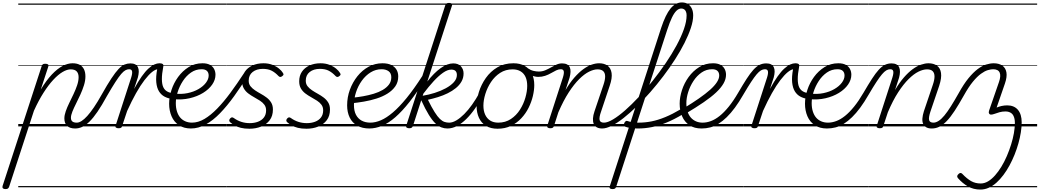

<svg xmlns="http://www.w3.org/2000/svg" viewBox="-150 -1039 8544 1578"><path d="M-106 515Q-120 515 -126 508.5Q-132 502 -129 490L192 -494Q196 -506 202 -510.5Q208 -515 221 -515Q238 -515 244.5 -509.5Q251 -504 247 -492L185 -303Q231 -379 276 -426.5Q321 -474 364 -496.5Q407 -519 446 -519Q482 -519 505 -506.5Q528 -494 540 -470Q552 -446 552 -411Q552 -376 540 -338Q528 -300 510.5 -261.5Q493 -223 475 -187.5Q457 -152 445 -122Q433 -92 433 -71Q433 -50 445 -40.5Q457 -31 481 -31Q490 -31 494 -23.5Q498 -16 496 -7Q494 2 487 9.5Q480 17 468 17Q424 17 401.5 -4.5Q379 -26 379 -66Q379 -92 390.5 -125Q402 -158 419.5 -193.5Q437 -229 454.5 -266Q472 -303 484 -338.5Q496 -374 496 -405Q496 -435 480.5 -452Q465 -469 431 -469Q401 -469 364.5 -447.5Q328 -426 288 -383Q248 -340 207.5 -276.5Q167 -213 129 -129L-75 496Q-79 506 -85 510.5Q-91 515 -106 515ZM0 490H635V500H0ZM0 -20H635V0H0ZM0 -505H635V-500H0ZM0 -1010H635V-1000H0Z M468 17Q457 17 453 9.5Q449 2 451.5 -7Q454 -16 462 -23.5Q470 -31 482 -31Q499 -31 520.5 -44.5Q542 -58 567 -85.5Q592 -113 622 -157Q652 -201 686 -262Q732 -344 765.5 -394.5Q799 -445 824.5 -472Q850 -499 873.5 -508.5Q897 -518 922 -518Q932 -518 934.5 -510.5Q937 -503 934 -494Q931 -485 925 -477.5Q919 -470 912 -470Q897 -470 881.5 -462Q866 -454 846.5 -431.5Q827 -409 798.5 -365Q770 -321 729 -250Q687 -173 651.5 -121Q616 -69 585 -39Q554 -9 525.5 4Q497 17 468 17ZM635 490H735V500H635ZM635 -20H735V0H635ZM635 -505H735V-500H635ZM635 -1010H735V-1000H635Z M824 15Q812 15 804 10Q796 5 800 -6L928 -401Q939 -436 935.5 -453Q932 -470 911 -470Q901 -470 896.5 -477.5Q892 -485 894 -494Q896 -503 903 -510.5Q910 -518 922 -518Q946 -518 961 -510Q976 -502 983.5 -486.5Q991 -471 990.5 -449.5Q990 -428 983 -402L952 -308Q986 -370 1015 -411Q1044 -452 1070 -475.5Q1096 -499 1118.5 -509Q1141 -519 1160 -519Q1172 -519 1176.5 -511.5Q1181 -504 1179 -494Q1177 -484 1169.5 -477Q1162 -470 1149 -470Q1128 -470 1099.5 -447Q1071 -424 1037.5 -380.5Q1004 -337 968 -273Q932 -209 895 -127L854 -4Q852 6 845.5 10.5Q839 15 824 15ZM735 490H1152V500H735ZM735 -20H1152V0H735ZM735 -505H1152V-500H735ZM735 -1010H1152V-1000H735Z M1264 -226Q1230 -230 1202 -245Q1174 -260 1156.5 -288.5Q1139 -317 1134.5 -362Q1130 -407 1142 -471L1161 -519Q1178 -519 1186.5 -513.5Q1195 -508 1192 -492Q1180 -429 1180.5 -387.5Q1181 -346 1192 -322.5Q1203 -299 1223.5 -287.5Q1244 -276 1273 -272Q1283 -271 1288 -263.5Q1293 -256 1292 -247Q1291 -238 1284.5 -231.5Q1278 -225 1264 -226ZM1152 490H1177V500H1152ZM1152 -20H1177V0H1152ZM1152 -505H1177V-500H1152ZM1152 -1010H1177V-1000H1152Z M1281 -270Q1340 -263 1391 -273.5Q1442 -284 1481.5 -307Q1521 -330 1543 -359.5Q1565 -389 1565 -418Q1565 -443 1550.5 -456.5Q1536 -470 1507 -470Q1459 -470 1420 -443Q1381 -416 1353 -373Q1325 -330 1310 -282Q1295 -234 1295 -191Q1295 -153 1304.5 -123Q1314 -93 1331 -73Q1348 -53 1373 -42Q1398 -31 1429 -31Q1439 -31 1442.5 -23.5Q1446 -16 1444 -6.5Q1442 3 1436 10Q1430 17 1420 17Q1361 17 1320.5 -10Q1280 -37 1260 -83.5Q1240 -130 1240 -187Q1240 -240 1259 -298.5Q1278 -357 1314 -406.5Q1350 -456 1400.5 -487.5Q1451 -519 1514 -519Q1552 -519 1575.5 -506Q1599 -493 1610 -471.5Q1621 -450 1621 -425Q1621 -383 1594 -344Q1567 -305 1519 -275.5Q1471 -246 1408.5 -231.5Q1346 -217 1277 -224ZM1177 490H1665V500H1177ZM1177 -20H1665V0H1177ZM1177 -505H1665V-500H1177ZM1177 -1010H1665V-1000H1177Z M1418 17Q1409 17 1404.5 10Q1400 3 1401.5 -7Q1403 -17 1409.5 -24Q1416 -31 1427 -31Q1479 -31 1530.5 -61.5Q1582 -92 1635.5 -147Q1689 -202 1743.5 -276Q1798 -350 1855 -437Q1860 -446 1870.5 -445Q1881 -444 1888 -437.5Q1895 -431 1890 -422Q1832 -329 1774.5 -249Q1717 -169 1659 -109Q1601 -49 1541 -16Q1481 17 1418 17ZM1664 490H1714V500H1664ZM1664 -20H1714V0H1664ZM1664 -505H1714V-500H1664ZM1664 -1010H1714V-1000H1664Z M1900 19Q1859 19 1829 11.5Q1799 4 1778 -8.5Q1757 -21 1742 -34Q1734 -41 1734 -49Q1734 -57 1741 -65Q1749 -74 1756.5 -74.5Q1764 -75 1773 -68Q1801 -48 1833.5 -37.5Q1866 -27 1902 -27Q1940 -27 1970.5 -38.5Q2001 -50 2019 -73.5Q2037 -97 2037 -132Q2037 -159 2023 -178Q2009 -197 1986.5 -211.5Q1964 -226 1938.5 -240Q1913 -254 1890.5 -271Q1868 -288 1854 -312Q1840 -336 1840 -371Q1840 -416 1862 -449Q1884 -482 1924 -500.5Q1964 -519 2015 -519Q2057 -519 2089.5 -506Q2122 -493 2143.5 -475Q2165 -457 2175 -440Q2181 -431 2180 -425.5Q2179 -420 2168 -412Q2160 -406 2153 -406.5Q2146 -407 2139 -414Q2113 -442 2083.5 -457.5Q2054 -473 2010 -473Q1959 -473 1926.5 -447.5Q1894 -422 1894 -376Q1894 -349 1908.5 -330.5Q1923 -312 1945.5 -297Q1968 -282 1993.5 -268Q2019 -254 2041.5 -237Q2064 -220 2078.5 -196.5Q2093 -173 2093 -139Q2093 -86 2066.5 -51Q2040 -16 1996 1.5Q1952 19 1900 19ZM1715 490H2194V500H1715ZM1715 -20H2194V0H1715ZM1715 -505H2194V-500H1715ZM1715 -1010H2194V-1000H1715Z M2369 19Q2328 19 2298 11.5Q2268 4 2247 -8.5Q2226 -21 2211 -34Q2203 -41 2203 -49Q2203 -57 2210 -65Q2218 -74 2225.5 -74.5Q2233 -75 2242 -68Q2270 -48 2302.5 -37.5Q2335 -27 2371 -27Q2409 -27 2439.5 -38.5Q2470 -50 2488 -73.5Q2506 -97 2506 -132Q2506 -159 2492 -178Q2478 -197 2455.5 -211.5Q2433 -226 2407.5 -240Q2382 -254 2359.5 -271Q2337 -288 2323 -312Q2309 -336 2309 -371Q2309 -416 2331 -449Q2353 -482 2393 -500.5Q2433 -519 2484 -519Q2526 -519 2558.5 -506Q2591 -493 2612.5 -475Q2634 -457 2644 -440Q2650 -431 2649 -425.5Q2648 -420 2637 -412Q2629 -406 2622 -406.5Q2615 -407 2608 -414Q2582 -442 2552.5 -457.5Q2523 -473 2479 -473Q2428 -473 2395.5 -447.5Q2363 -422 2363 -376Q2363 -349 2377.5 -330.5Q2392 -312 2414.5 -297Q2437 -282 2462.5 -268Q2488 -254 2510.5 -237Q2533 -220 2547.5 -196.5Q2562 -173 2562 -139Q2562 -86 2535.5 -51Q2509 -16 2465 1.5Q2421 19 2369 19ZM2184 490H2663V500H2184ZM2184 -20H2663V0H2184ZM2184 -505H2663V-500H2184ZM2184 -1010H2663V-1000H2184Z M2887 17Q2827 17 2786 -6.5Q2745 -30 2724 -73Q2703 -116 2703 -173Q2703 -240 2725.5 -301.5Q2748 -363 2787.5 -412.5Q2827 -462 2879.5 -490.5Q2932 -519 2993 -519Q3038 -519 3066.5 -504.5Q3095 -490 3109 -466Q3123 -442 3123 -411Q3123 -364 3099 -329.5Q3075 -295 3035 -270Q2995 -245 2944.5 -229Q2894 -213 2841 -204Q2788 -195 2739 -190L2746 -236Q2790 -240 2835 -248Q2880 -256 2921.5 -268.5Q2963 -281 2995.5 -300Q3028 -319 3047 -344.5Q3066 -370 3066 -404Q3066 -437 3044 -453.5Q3022 -470 2986 -470Q2938 -470 2896.5 -444.5Q2855 -419 2824 -376Q2793 -333 2776 -281Q2759 -229 2759 -176Q2759 -128 2775.5 -96Q2792 -64 2822.5 -47.5Q2853 -31 2895 -31Q2905 -31 2908.5 -23.5Q2912 -16 2910.5 -6.5Q2909 3 2903 10Q2897 17 2887 17ZM2643 490H3131V500H2643ZM2643 -20H3131V0H2643ZM2643 -505H3131V-500H2643ZM2643 -1010H3131V-1000H2643Z M2884 17Q2875 17 2870.5 10Q2866 3 2867.5 -6.5Q2869 -16 2875.5 -23.5Q2882 -31 2893 -31Q2935 -31 2980.5 -50.5Q3026 -70 3078.5 -114.5Q3131 -159 3191.5 -233Q3252 -307 3322 -416Q3328 -424 3336.5 -421.5Q3345 -419 3350.5 -411.5Q3356 -404 3350 -395Q3279 -282 3217 -203Q3155 -124 3099 -75.5Q3043 -27 2990 -5Q2937 17 2884 17ZM3130 490V500ZM3130 -20V0ZM3130 -505V-500ZM3130 -1010V-1000Z M3527 17Q3502 17 3478 8Q3454 -1 3428.5 -25Q3403 -49 3374.5 -95Q3346 -141 3312 -215L3244 -4Q3240 6 3233.5 10.5Q3227 15 3213 15Q3201 15 3193 10Q3185 5 3189 -7L3509 -994Q3513 -1006 3520 -1010.5Q3527 -1015 3540 -1015Q3551 -1015 3557 -1012Q3563 -1009 3565 -1004Q3567 -999 3564 -991L3362 -369Q3416 -439 3471 -478.5Q3526 -518 3575 -518Q3617 -518 3638.5 -493.5Q3660 -469 3660 -435Q3660 -399 3643 -369Q3626 -339 3596.5 -315Q3567 -291 3529.5 -272.5Q3492 -254 3450 -241Q3408 -228 3367 -219Q3398 -156 3422 -118Q3446 -80 3465.5 -61.5Q3485 -43 3503.5 -37Q3522 -31 3541 -31Q3551 -31 3555.5 -23.5Q3560 -16 3557.5 -7Q3555 2 3547.5 9.5Q3540 17 3527 17ZM3324 -252Q3373 -260 3422.5 -275.5Q3472 -291 3513.5 -313.5Q3555 -336 3580 -363.5Q3605 -391 3605 -423Q3605 -444 3594 -455.5Q3583 -467 3559 -467Q3528 -467 3491 -441Q3454 -415 3413.5 -371Q3373 -327 3330 -270ZM3131 490H3695V500H3131ZM3131 -20H3695V0H3131ZM3131 -505H3695V-500H3131ZM3131 -1010H3695V-1000H3131Z M3527 17Q3517 17 3512 9.5Q3507 2 3508.5 -7Q3510 -16 3518.5 -23.5Q3527 -31 3542 -31Q3569 -31 3600.5 -49.5Q3632 -68 3665 -101Q3698 -134 3730 -179Q3762 -224 3791 -277Q3796 -287 3805 -286Q3814 -285 3820 -278.5Q3826 -272 3822 -262Q3791 -200 3755.5 -149Q3720 -98 3682.5 -61Q3645 -24 3606 -3.5Q3567 17 3527 17ZM3695 490V500ZM3695 -20V0ZM3695 -505V-500ZM3695 -1010V-1000Z M3939 19Q3883 19 3844.5 -4.5Q3806 -28 3786.5 -70.5Q3767 -113 3767 -168Q3767 -222 3786 -283Q3805 -344 3843 -398Q3881 -452 3937.5 -485.5Q3994 -519 4070 -519Q4125 -519 4163 -497Q4201 -475 4221 -434.5Q4241 -394 4241 -340Q4241 -298 4229.5 -249.5Q4218 -201 4194.5 -153.5Q4171 -106 4134.5 -67Q4098 -28 4049.5 -4.5Q4001 19 3939 19ZM3945 -31Q4004 -31 4049 -61Q4094 -91 4123.5 -137.5Q4153 -184 4168 -236.5Q4183 -289 4183 -333Q4183 -376 4169.5 -406Q4156 -436 4129 -452.5Q4102 -469 4063 -469Q4005 -469 3960.5 -440Q3916 -411 3885.5 -365Q3855 -319 3839 -267Q3823 -215 3823 -171Q3823 -128 3837.5 -96.5Q3852 -65 3879 -48Q3906 -31 3945 -31ZM3695 490H4296V500H3695ZM3695 -20H4296V0H3695ZM3695 -505H4296V-500H3695ZM3695 -1010H4296V-1000H3695Z M4273 -407Q4257 -407 4237 -412.5Q4217 -418 4198.5 -427Q4180 -436 4166 -447Q4157 -454 4155.5 -462.5Q4154 -471 4157 -477.5Q4160 -484 4167 -486Q4174 -488 4183 -481Q4211 -462 4234.5 -456.5Q4258 -451 4278 -451Q4307 -451 4331.5 -461.5Q4356 -472 4378 -484.5Q4400 -497 4422.5 -507.5Q4445 -518 4469 -518Q4479 -518 4483.5 -510.5Q4488 -503 4486.5 -494Q4485 -485 4478 -477.5Q4471 -470 4459 -470Q4441 -470 4421 -460.5Q4401 -451 4379 -438Q4357 -425 4330.5 -416Q4304 -407 4273 -407ZM4297 490V500ZM4297 -20V0ZM4297 -505V-500ZM4297 -1010V-1000Z M4800 17Q4772 17 4754.5 7Q4737 -3 4729.5 -21.5Q4722 -40 4723.5 -66Q4725 -92 4736 -124L4810 -343Q4824 -384 4823.5 -412Q4823 -440 4807.5 -454.5Q4792 -469 4761 -469Q4730 -469 4691.5 -450Q4653 -431 4610.5 -389Q4568 -347 4524.5 -280Q4481 -213 4439 -116L4403 -4Q4400 6 4393.5 10.5Q4387 15 4372 15Q4360 15 4352.5 10Q4345 5 4348 -6L4476 -401Q4487 -436 4483.5 -453Q4480 -470 4459 -470Q4449 -470 4444.5 -477.5Q4440 -485 4442 -494Q4444 -503 4451.5 -510.5Q4459 -518 4470 -518Q4495 -518 4510.5 -509.5Q4526 -501 4533 -485.5Q4540 -470 4539 -448Q4538 -426 4531 -400L4498 -299Q4534 -360 4571 -402Q4608 -444 4643.5 -470Q4679 -496 4712 -507.5Q4745 -519 4774 -519Q4816 -519 4843 -499.5Q4870 -480 4876.5 -439Q4883 -398 4861 -334L4790 -122Q4773 -74 4778 -52.5Q4783 -31 4814 -31Q4824 -31 4828 -23.5Q4832 -16 4830.5 -7Q4829 2 4821.5 9.5Q4814 17 4800 17ZM4296 490H4967V500H4296ZM4296 -20H4967V0H4296ZM4296 -505H4967V-500H4296ZM4296 -1010H4967V-1000H4296Z M4799 17Q4787 17 4783 9.5Q4779 2 4782 -7Q4785 -16 4793.5 -23.5Q4802 -31 4814 -31Q4844 -31 4889 -58Q4934 -85 4987.5 -132Q5041 -179 5099 -241Q5157 -303 5213.5 -374Q5270 -445 5320.5 -519Q5371 -593 5410 -665Q5449 -737 5471 -800Q5493 -863 5493 -912Q5493 -924 5501 -930.5Q5509 -937 5519.5 -937Q5530 -937 5538.5 -930.5Q5547 -924 5547 -912Q5547 -867 5528 -809.5Q5509 -752 5476 -686.5Q5443 -621 5398.5 -551.5Q5354 -482 5302 -413.5Q5250 -345 5194.5 -281.5Q5139 -218 5083 -164Q5027 -110 4975 -69Q4923 -28 4878 -5.5Q4833 17 4799 17ZM4967 490V500ZM4967 -20V0ZM4967 -505V-500ZM4967 -1010V-1000Z M4884 515Q4871 515 4864 510Q4857 505 4861 494L5284 -810Q5320 -919 5361 -969Q5402 -1019 5454 -1019Q5484 -1019 5504.5 -1005.5Q5525 -992 5536 -968Q5547 -944 5547 -913Q5547 -900 5538.5 -894Q5530 -888 5519.5 -888Q5509 -888 5501 -894Q5493 -900 5493 -913Q5493 -930 5488 -942.5Q5483 -955 5473.5 -962Q5464 -969 5449 -969Q5429 -969 5410 -951Q5391 -933 5372.5 -894.5Q5354 -856 5333 -792L4914 496Q4911 506 4904.5 510.5Q4898 515 4884 515ZM5090 17Q5060 17 5033 13Q5006 9 4988 2Q4980 -2 4978.5 -10.5Q4977 -19 4981 -28Q4985 -37 4992 -42.5Q4999 -48 5009 -44Q5024 -38 5048.5 -34.5Q5073 -31 5097 -31Q5109 -31 5114.5 -23.5Q5120 -16 5119 -6.5Q5118 3 5110 10Q5102 17 5090 17ZM4967 490H5373V500H4967ZM4967 -20H5373V0H4967ZM4967 -505H5373V-500H4967ZM4967 -1010H5373V-1000H4967Z M5094 17Q5085 17 5080.5 10Q5076 3 5077 -6.5Q5078 -16 5083.5 -23.5Q5089 -31 5100 -31Q5152 -31 5205 -41.5Q5258 -52 5317.5 -76.5Q5377 -101 5446 -142Q5452 -145 5458 -141Q5464 -137 5467.5 -129Q5471 -121 5470.5 -113Q5470 -105 5462 -100Q5392 -58 5329 -32Q5266 -6 5208 5.5Q5150 17 5094 17ZM5373 490V500ZM5373 -20V0ZM5373 -505V-500ZM5373 -1010V-1000Z M5469 -149Q5540 -192 5594.5 -230Q5649 -268 5686 -301Q5723 -334 5742 -363.5Q5761 -393 5761 -418Q5761 -443 5746.5 -456.5Q5732 -470 5703 -470Q5655 -470 5616 -443Q5577 -416 5549 -373Q5521 -330 5506 -282Q5491 -234 5491 -191Q5491 -153 5500.5 -123Q5510 -93 5527.5 -73Q5545 -53 5569.5 -42Q5594 -31 5624 -31Q5634 -31 5638 -23.5Q5642 -16 5640 -6.5Q5638 3 5631.5 10Q5625 17 5616 17Q5556 17 5516 -10Q5476 -37 5456 -83.5Q5436 -130 5436 -187Q5436 -240 5455 -298.5Q5474 -357 5510 -406.5Q5546 -456 5596.5 -487.5Q5647 -519 5710 -519Q5748 -519 5771.5 -506Q5795 -493 5806 -471.5Q5817 -450 5817 -425Q5817 -389 5796.5 -353Q5776 -317 5735.5 -279Q5695 -241 5633 -198.5Q5571 -156 5487 -106ZM5373 490H5861V500H5373ZM5373 -20H5861V0H5373ZM5373 -505H5861V-500H5373ZM5373 -1010H5861V-1000H5373Z M5616 17Q5604 17 5598.5 10Q5593 3 5594 -6.5Q5595 -16 5602.5 -23.5Q5610 -31 5625 -31Q5658 -31 5693 -44Q5728 -57 5764.5 -86Q5801 -115 5839.5 -162.5Q5878 -210 5917 -277Q5956 -344 5986 -390.5Q6016 -437 6041.5 -465Q6067 -493 6092 -505.5Q6117 -518 6147 -518Q6157 -518 6159.5 -510.5Q6162 -503 6159 -494Q6156 -485 6150 -477.5Q6144 -470 6137 -470Q6120 -470 6104 -460.5Q6088 -451 6068.5 -428Q6049 -405 6022.5 -364.5Q5996 -324 5959 -261Q5924 -200 5890 -154Q5856 -108 5822.5 -75.5Q5789 -43 5755.5 -22Q5722 -1 5687.5 8Q5653 17 5616 17ZM5860 490H5960V500H5860ZM5860 -20H5960V0H5860ZM5860 -505H5960V-500H5860ZM5860 -1010H5960V-1000H5860Z M6050 15Q6038 15 6030 10Q6022 5 6026 -6L6154 -401Q6165 -436 6161.5 -453Q6158 -470 6137 -470Q6127 -470 6122.5 -477.5Q6118 -485 6120 -494Q6122 -503 6129 -510.5Q6136 -518 6148 -518Q6172 -518 6187 -510Q6202 -502 6209.5 -486.5Q6217 -471 6216.5 -449.5Q6216 -428 6209 -402L6178 -308Q6212 -370 6241 -411Q6270 -452 6296 -475.5Q6322 -499 6344.5 -509Q6367 -519 6386 -519Q6398 -519 6402.5 -511.5Q6407 -504 6405 -494Q6403 -484 6395.5 -477Q6388 -470 6375 -470Q6354 -470 6325.5 -447Q6297 -424 6263.5 -380.5Q6230 -337 6194 -273Q6158 -209 6121 -127L6080 -4Q6078 6 6071.5 10.5Q6065 15 6050 15ZM5961 490H6378V500H5961ZM5961 -20H6378V0H5961ZM5961 -505H6378V-500H5961ZM5961 -1010H6378V-1000H5961Z M6490 -226Q6456 -230 6428 -245Q6400 -260 6382.5 -288.5Q6365 -317 6360.5 -362Q6356 -407 6368 -471L6387 -519Q6404 -519 6412.5 -513.5Q6421 -508 6418 -492Q6406 -429 6406.5 -387.5Q6407 -346 6418 -322.5Q6429 -299 6449.5 -287.5Q6470 -276 6499 -272Q6509 -271 6514 -263.5Q6519 -256 6518 -247Q6517 -238 6510.5 -231.5Q6504 -225 6490 -226ZM6378 490H6403V500H6378ZM6378 -20H6403V0H6378ZM6378 -505H6403V-500H6378ZM6378 -1010H6403V-1000H6378Z M6507 -270Q6566 -263 6617 -273.5Q6668 -284 6707.5 -307Q6747 -330 6769 -359.5Q6791 -389 6791 -418Q6791 -443 6776.5 -456.5Q6762 -470 6733 -470Q6685 -470 6646 -443Q6607 -416 6579 -373Q6551 -330 6536 -282Q6521 -234 6521 -191Q6521 -153 6530.5 -123Q6540 -93 6557 -73Q6574 -53 6599 -42Q6624 -31 6655 -31Q6665 -31 6668.5 -23.5Q6672 -16 6670 -6.5Q6668 3 6662 10Q6656 17 6646 17Q6587 17 6546.5 -10Q6506 -37 6486 -83.5Q6466 -130 6466 -187Q6466 -240 6485 -298.5Q6504 -357 6540 -406.5Q6576 -456 6626.5 -487.5Q6677 -519 6740 -519Q6778 -519 6801.5 -506Q6825 -493 6836 -471.5Q6847 -450 6847 -425Q6847 -383 6820 -344Q6793 -305 6745 -275.5Q6697 -246 6634.5 -231.5Q6572 -217 6503 -224ZM6403 490H6891V500H6403ZM6403 -20H6891V0H6403ZM6403 -505H6891V-500H6403ZM6403 -1010H6891V-1000H6403Z M6646 17Q6634 17 6628.5 10Q6623 3 6624 -6.5Q6625 -16 6632.5 -23.5Q6640 -31 6655 -31Q6688 -31 6723 -44Q6758 -57 6794.5 -86Q6831 -115 6869.5 -162.5Q6908 -210 6947 -277Q6986 -344 7016 -390.5Q7046 -437 7071.5 -465Q7097 -493 7122 -505.5Q7147 -518 7177 -518Q7187 -518 7189.5 -510.5Q7192 -503 7189 -494Q7186 -485 7180 -477.5Q7174 -470 7167 -470Q7150 -470 7134 -460.5Q7118 -451 7098.5 -428Q7079 -405 7052.5 -364.5Q7026 -324 6989 -261Q6954 -200 6920 -154Q6886 -108 6852.5 -75.5Q6819 -43 6785.5 -22Q6752 -1 6717.5 8Q6683 17 6646 17ZM6890 490H6990V500H6890ZM6890 -20H6990V0H6890ZM6890 -505H6990V-500H6890ZM6890 -1010H6990V-1000H6890Z M7507 17Q7480 17 7462.5 7Q7445 -3 7437 -21.5Q7429 -40 7431 -66Q7433 -92 7443 -124L7517 -343Q7531 -384 7530.5 -412Q7530 -440 7515 -454.5Q7500 -469 7469 -469Q7437 -469 7398.5 -450Q7360 -431 7317.5 -389Q7275 -347 7231.5 -280Q7188 -213 7147 -116L7110 -4Q7108 6 7101.5 10.5Q7095 15 7080 15Q7068 15 7060 10Q7052 5 7056 -6L7184 -401Q7195 -436 7191.5 -453Q7188 -470 7167 -470Q7157 -470 7152.5 -477.5Q7148 -485 7149.5 -494Q7151 -503 7158.5 -510.5Q7166 -518 7178 -518Q7202 -518 7217.5 -509.5Q7233 -501 7240 -485.5Q7247 -470 7246.5 -448Q7246 -426 7239 -400L7206 -299Q7242 -360 7278.5 -402Q7315 -444 7350.5 -470Q7386 -496 7419.5 -507.5Q7453 -519 7481 -519Q7523 -519 7550.5 -499.5Q7578 -480 7584 -439Q7590 -398 7569 -334L7497 -122Q7481 -74 7486 -52.5Q7491 -31 7522 -31Q7531 -31 7535 -23.5Q7539 -16 7537.5 -7Q7536 2 7528.5 9.5Q7521 17 7507 17ZM6991 490H7675V500H6991ZM6991 -20H7675V0H6991ZM6991 -505H7675V-500H6991ZM6991 -1010H7675V-1000H6991Z M7508 17Q7496 17 7492 9.5Q7488 2 7490.5 -7Q7493 -16 7501 -23.5Q7509 -31 7522 -31Q7542 -31 7564.5 -45.5Q7587 -60 7611.5 -89.5Q7636 -119 7665 -165Q7694 -211 7729 -273Q7771 -349 7810 -396.5Q7849 -444 7885 -471Q7921 -498 7954.5 -508.5Q7988 -519 8019 -519Q8030 -519 8034.5 -511.5Q8039 -504 8037.5 -494.5Q8036 -485 8030 -477.5Q8024 -470 8014 -470Q7994 -470 7968.5 -462.5Q7943 -455 7912 -432.5Q7881 -410 7846 -367.5Q7811 -325 7772 -255Q7730 -180 7695.5 -127.5Q7661 -75 7630.5 -43.5Q7600 -12 7570.5 2.5Q7541 17 7508 17ZM7675 490H7719V500H7675ZM7675 -20H7719V0H7675ZM7675 -505H7719V-500H7675ZM7675 -1010H7719V-1000H7675Z M8247 -33Q8247 5 8240 49Q8233 93 8220 139.5Q8207 186 8188.5 232Q8170 278 8147 320.5Q8124 363 8097 399Q8070 435 8040 462Q8010 489 7976.5 504Q7943 519 7908 519Q7850 519 7805 493Q7760 467 7723 425Q7716 416 7717 408Q7718 400 7729 390Q7738 382 7745 382.5Q7752 383 7759 390Q7797 430 7831.5 449.5Q7866 469 7910 469Q7941 469 7970.5 451.5Q8000 434 8028 402.5Q8056 371 8080.5 330.5Q8105 290 8125 243.5Q8145 197 8160 149Q8175 101 8183 55.5Q8191 10 8191 -29Q8191 -47 8188 -61.5Q8185 -76 8179 -88Q8173 -100 8163.5 -107.5Q8154 -115 8141.5 -119Q8129 -123 8114 -123Q8087 -123 8064.5 -116.5Q8042 -110 8024.5 -103.5Q8007 -97 7995 -97Q7984 -97 7979 -106.5Q7974 -116 7979 -130L8060 -364Q8078 -415 8066 -442.5Q8054 -470 8011 -470Q7999 -470 7994 -477.5Q7989 -485 7990 -494.5Q7991 -504 7998 -511.5Q8005 -519 8016 -519Q8060 -519 8087.5 -500Q8115 -481 8121.5 -444Q8128 -407 8109 -352L8041 -155Q8060 -163 8082 -168Q8104 -173 8129 -173Q8156 -173 8178 -164Q8200 -155 8215.5 -137Q8231 -119 8239 -93Q8247 -67 8247 -33ZM7718 490H8374V500H7718ZM7718 -20H8374V0H7718ZM7718 -505H8374V-500H7718ZM7718 -1010H8374V-1000H7718Z"/></svg>

Font: Playwrite AU VIC Guides
Style: Regular
Weight: 400
Designer: Veronika Burian, José Scaglione
Foundry: TypeTogether
Version: Version 1.003